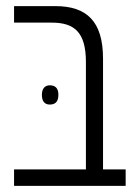

<svg xmlns="http://www.w3.org/2000/svg" viewBox="-20 -608 443 628"><path d="M26 0H391V-54H317V-416C317 -538 264 -588 161 -588H26V-534H149C222 -534 261 -504 261 -405V-54H26ZM117 -298C117 -278 125 -266 143 -266C163 -266 171 -278 171 -298C171 -317 163 -329 143 -329C126 -329 117 -317 117 -298Z"/></svg>

Font: Noto Sans Hebrew Condensed Light
Style: Regular
Weight: 300
Width: 3
Designer: Monotype Design Team
Foundry: Monotype Imaging Inc.
Version: Version 2.004